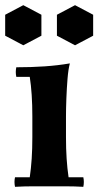

<svg xmlns="http://www.w3.org/2000/svg" viewBox="-28 -720 380 742"><path d="M294 -35Q298 -17 294 2Q260 0 224.5 0Q189 0 162 0Q135 0 100 0Q65 0 30 2Q26 -17 30 -35H87Q92 -69 94.5 -107Q97 -145 97 -190V-270Q97 -359 87 -423H35Q31 -442 35 -460Q93 -460 144 -463.5Q195 -467 242 -475Q236 -453 233 -416Q230 -379 228.5 -339.5Q227 -300 227 -270V-190Q227 -145 229.5 -107Q232 -69 237 -35ZM62 -700 132 -663V-582L62 -545L-8 -582V-663ZM262 -700 332 -663V-582L262 -545L192 -582V-663Z"/></svg>

Font: Poltawski Nowy
Style: Bold
Weight: 700
Designer: Adam Pótawski, Mateusz Machalski, Borys Kosmynka, Ania Wieluska
Foundry: Capitalics.wtf
Version: Version 1.001;gftools[0.9.25]